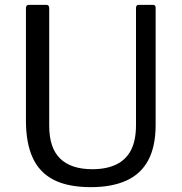

<svg xmlns="http://www.w3.org/2000/svg" viewBox="-20 -762 749 792"><path d="M622 -247Q622 -158 591.5 -101Q561 -44 501 -17Q441 10 355 10Q261 10 202 -20Q143 -50 115 -111Q87 -172 87 -264V-728Q87 -742 99 -742H171Q183 -742 183 -729V-243Q183 -152 228 -108Q273 -64 361 -64Q419 -64 459.5 -83.5Q500 -103 520.5 -143Q541 -183 541 -246V-729Q541 -742 552 -742H611Q622 -742 622 -730V-247Z"/></svg>

Font: Libre Franklin
Style: Regular
Weight: 400
Designer: Pablo Impallari, Rodrigo Fuenzalida, Nhung Nguyen
Foundry: Impallari Type
Version: Version 3.000